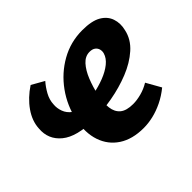

<svg xmlns="http://www.w3.org/2000/svg" viewBox="-107 -597 770 770"><g transform="rotate(-45 278.5 -212.0)"><path d="M323 14Q259 14 217 -13.5Q175 -41 158.5 -89.5Q142 -138 155 -201Q169 -267 207.5 -320.5Q246 -374 302.5 -406Q359 -438 426 -438Q479 -438 507.5 -421.5Q536 -405 545.5 -377Q555 -349 547 -317Q538 -274 502.5 -242.5Q467 -211 417 -191Q367 -171 311 -161Q255 -151 204 -151Q108 -151 63.5 -187.5Q19 -224 24 -282Q26 -323 53 -361.5Q80 -400 124 -429L177 -399Q161 -381 148 -357.5Q135 -334 134 -309Q132 -289 139.5 -268.5Q147 -248 166 -234Q185 -220 219 -220Q246 -220 278.5 -226Q311 -232 342 -244Q373 -256 394 -273Q415 -290 421 -311Q424 -321 421.5 -331.5Q419 -342 410 -349Q401 -356 385 -356Q360 -356 341 -335Q322 -314 308.5 -280.5Q295 -247 287 -209Q279 -172 282.5 -143.5Q286 -115 304.5 -99.5Q323 -84 361 -84Q382 -84 407 -90.5Q432 -97 455 -111L490 -49Q463 -27 434 -13Q405 1 377 7.5Q349 14 323 14Z"/></g></svg>

Font: Ysabeau ExtraBold
Style: Italic
Weight: 800
Italic angle: -12°
Designer: Christian Thalmann (Catharsis Fonts)
Version: Version 2.002